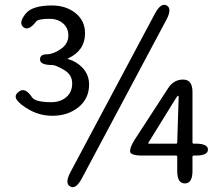

<svg xmlns="http://www.w3.org/2000/svg" viewBox="-20 -770 929 806"><path d="M275 13Q251 0 275 -46L631 -714Q656 -760 680 -747Q703 -734 679 -688L323 -20Q298 26 275 13ZM756 0Q724 0 724 -52V-112Q724 -117 719 -117H578Q526 -117 526 -135Q526 -153 545 -183L686 -400Q709 -436 749 -436Q788 -436 788 -384V-172Q788 -167 793 -167H801Q853 -167 853 -142Q853 -117 801 -117H793Q788 -117 788 -112V-52Q788 0 756 0ZM603 -171Q600 -167 605 -167H719Q724 -167 724 -172L730 -363Q730 -368 727.5 -368Q725 -368 718 -357ZM200 -284Q149 -284 105 -308Q64 -331 50.5 -351Q37 -371 62 -387Q86 -404 115 -361Q129 -341 196 -341Q233 -341 258 -362Q283 -383 283 -420Q283 -457 248 -477Q213 -497 200 -497Q148 -497 148 -520Q148 -542 175.5 -542Q203 -542 235 -564Q267 -586 267 -621Q267 -652 245 -671.5Q223 -691 188 -691Q141 -691 132 -680Q100 -638 78 -656Q56 -675 89 -714Q117 -747 198 -747Q257 -747 297 -715Q337 -683 337 -630Q337 -558 266 -525Q261 -523 266 -522Q301 -512 326 -486Q354 -456 354 -415Q354 -356 309.5 -320Q265 -284 200 -284Z"/></svg>

Font: Resource Han Rounded KR
Style: Regular
Weight: 400
Designer: Cyano Hao (round all glyphs); Ryoko NISHIZUKA 西塚涼子 (kana, bopomofo & ideographs); Paul D. Hunt (Latin, Greek & Cyrillic)
Foundry: Cyano Hao
Version: 0.990